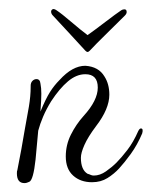

<svg xmlns="http://www.w3.org/2000/svg" viewBox="-20 -414 341 432"><path d="M260 -393Q265 -393 265 -387Q265 -383 261 -379Q243 -361 219 -337.5Q195 -314 182 -300Q179 -297 177 -297Q175 -297 172 -300Q159 -314 137.5 -337.5Q116 -361 99 -379Q95 -383 95 -388Q95 -391 98 -393Q101 -395 107 -391Q119 -383 140 -365Q161 -347 177 -335Q194 -347 217.5 -365Q241 -383 253 -391Q256 -393 260 -393ZM35 -2Q18 -2 18 -24Q18 -30 19 -31L28 -78Q30 -89 32 -101Q34 -113 36 -124Q41 -150 45 -174Q49 -198 49 -219V-221Q49 -228 53 -232Q57 -236 62 -236Q70 -236 71 -226Q72 -221 72.5 -215.5Q73 -210 73 -203Q73 -196 72.5 -186.5Q72 -177 71 -163Q83 -192 92.5 -207Q102 -222 114 -234Q143 -266 172 -266Q202 -264 215 -242Q226 -225 226 -201Q226 -169 196 -130Q178 -106 170 -88Q162 -70 162 -59Q162 -32 177 -23Q181 -22 184 -20.5Q187 -19 191 -19Q205 -19 218.5 -28.5Q232 -38 242 -48Q253 -59 266.5 -76.5Q280 -94 291 -119Q294 -125 297 -125Q303 -125 300 -114Q289 -88 274.5 -68Q260 -48 248 -35Q237 -23 222 -13.5Q207 -4 187 -4Q161 -4 144.5 -19Q128 -34 128 -62Q128 -88 139.5 -111Q151 -134 168 -153Q200 -188 200 -217Q200 -247 172 -247Q152 -247 133 -231Q114 -215 95 -186Q84 -168 77 -151.5Q70 -135 66 -120L60 -55Q55 -9 46 -5Q40 -2 35 -2Z"/></svg>

Font: Puppies Play
Style: Regular
Weight: 400
Designer: Robert E. Leuschke
Foundry: Robert E. Leuschke
Version: Version 1.010; ttfautohint (v1.8.3)